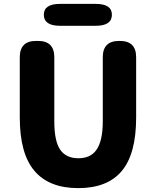

<svg xmlns="http://www.w3.org/2000/svg" viewBox="-20 -956 803 990"><path d="M82 -350V-661Q82 -745 166 -745H176Q260 -745 260 -661V-331Q260 -228 290.5 -184Q321 -140 384 -140Q447 -140 477 -183Q510 -229 510 -331V-661Q510 -745 594 -745H598Q682 -745 682 -661V-350Q682 -163 608 -74.5Q534 14 383.5 14Q233 14 157.5 -75Q82 -164 82 -350ZM290 -823Q206 -823 206 -880Q206 -936 290 -936H473Q557 -936 557 -880Q557 -823 473 -823Z"/></svg>

Font: Resource Han Rounded TW Heavy
Style: Regular
Weight: 900
Designer: Cyano Hao (round all glyphs); Ryoko NISHIZUKA 西塚涼子 (kana, bopomofo & ideographs); Paul D. Hunt (Latin, Greek & Cyrillic)
Foundry: Cyano Hao
Version: 0.990